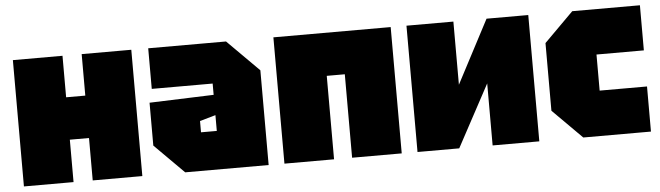

<svg xmlns="http://www.w3.org/2000/svg" viewBox="-41 -704 2916 848"><g transform="rotate(-5 1417.5 -280.0)"><path d="M35 0V-560H255V-376H340V-560H560V0H340V-188H255V0Z M620 -130V-320L905 -330V-380H635V-560H980L1120 -420V0H750ZM835 -220V-170H905V-240Z M1190 0V-560H1710V0H1490V-370H1410V0Z M2320 0H2113V-275L1965 0H1780V-560H1988V-280L2135 -560H2320Z M2385 -130V-430L2515 -560H2815V-360H2605V-200H2815V0H2515Z"/></g></svg>

Font: Tektur SemiCondensed Black
Style: Regular
Weight: 900
Width: 4
Designer: Adam Jagosz
Foundry: Adam Jagosz
Version: Version 1.005;gftools[0.9.30]